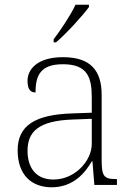

<svg xmlns="http://www.w3.org/2000/svg" viewBox="-20 -786 567 816"><path d="M208 -619V-606H218C261 -642 333 -721 358 -756V-766H301C280 -721 237 -657 208 -619ZM199 10C294 10 343 -54 370 -100H373L381 0H477V-25H471C419 -25 412 -40 412 -111V-383C412 -485 366 -543 248 -543C137 -543 97 -490 97 -443C97 -408 108 -393 131 -393C131 -467 153 -513 248 -513C354 -513 370 -454 370 -371V-307L287 -304C128 -299 55 -252 55 -147C55 -39 118 10 199 10ZM207 -23C129 -23 97 -78 97 -145C97 -225 142 -273 289 -278L370 -281V-174C370 -104 300 -23 207 -23Z"/></svg>

Font: Noto Serif Telugu ExtraLight
Style: Regular
Weight: 200
Designer: Jelle Bosma - Monotype Design Team
Foundry: Monotype Imaging Inc.
Version: Version 2.005